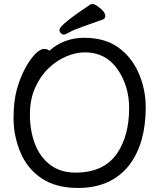

<svg xmlns="http://www.w3.org/2000/svg" viewBox="-20 -906 785 950"><path d="M366 24Q257 24 186 -23.5Q115 -71 81 -152.5Q47 -234 47 -320Q47 -405 63.5 -464Q80 -523 104.5 -568Q129 -613 154 -638.5Q179 -664 198 -664Q216 -664 224 -655Q297 -719 397 -719Q497 -719 563.5 -672.5Q630 -626 665.5 -545.5Q701 -465 701 -375Q701 -198 621 -91Q532 24 366 24ZM354 -52Q495 -52 560 -148Q619 -236 619 -371Q619 -481 561 -564Q503 -647 399 -647Q357 -647 309.5 -627.5Q262 -608 221 -569Q180 -530 154 -472.5Q128 -415 128 -338Q128 -260 152.5 -195Q177 -130 227.5 -91Q278 -52 354 -52ZM274 -758Q274 -782 427 -884Q431 -886 439 -886Q448 -886 463 -875Q501 -849 501 -826Q501 -815 490 -810Q441 -792 393 -775.5Q345 -759 324.5 -747Q304 -735 296 -735Q288 -735 281 -742Q274 -749 274 -758Z"/></svg>

Font: LXGW WenKai TC
Style: Bold
Weight: 700
Designer: LXGW / Fontworks Inc.
Foundry: LXGW / Fontworks Inc.
Version: Version 1.330;April 28, 2024